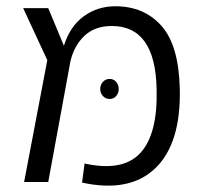

<svg xmlns="http://www.w3.org/2000/svg" viewBox="-20 -581 645 613"><path d="M554 -297Q558 -123 476 -44Q394 35 242 2L250 -59Q372 -32 428 -92.5Q484 -153 480 -297Q476 -498 337 -498Q283 -498 250 -467Q217 -436 205 -386L134 0H57L131 -389L54 -555H134L184 -435Q204 -498 248 -529.5Q292 -561 348 -561Q440 -561 495.5 -498.5Q551 -436 554 -297ZM351 -319.5Q359 -310 359 -297Q359 -284 351 -274.5Q343 -265 330 -265Q317 -265 308.5 -274.5Q300 -284 300 -297Q300 -310 308.5 -319.5Q317 -329 330 -329Q343 -329 351 -319.5Z"/></svg>

Font: Assistant
Style: Regular
Weight: 400
Designer: Hebrew By Ben Nathan, Latin by Paul Hunt
Version: Version 2.001;PS 002.001;hotconv 1.0.88;makeotf.lib2.5.64775